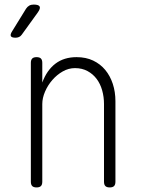

<svg xmlns="http://www.w3.org/2000/svg" viewBox="-20 -810 640 840"><path d="M165 -355V-15Q165 -2 159 4Q153 10 140 10Q127 10 121 4Q115 -2 115 -15V-535Q115 -548 121 -554Q127 -560 140 -560Q153 -560 159 -554Q165 -548 165 -535V-449Q185 -503 222.5 -531.5Q260 -560 315 -560Q356 -560 387.5 -545Q419 -530 440.5 -504Q462 -478 473.5 -443Q485 -408 485 -367V-15Q485 -2 479 4Q473 10 460 10Q447 10 441 4Q435 -2 435 -15V-355Q435 -386 427 -414.5Q419 -443 403 -464.5Q387 -486 363 -499Q339 -512 308 -512Q280 -512 254.5 -497.5Q229 -483 209 -460Q189 -437 177 -409Q165 -381 165 -355ZM33 -673 94 -772Q100 -781 108 -785.5Q116 -790 127 -790Q149 -790 153.5 -781.5Q158 -773 145 -755L75 -658Q70 -651 63 -648Q56 -645 48 -645Q31 -645 27.5 -652Q24 -659 33 -673Z"/></svg>

Font: Maple Mono Thin
Style: Regular
Weight: 250
Monospace: yes
Designer: subframe7536
Version: Version 7.000